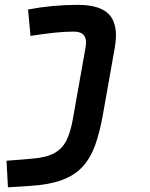

<svg xmlns="http://www.w3.org/2000/svg" viewBox="-20 -548 626 802"><path d="M13.2 234.4 7.3 123.5 114.7 114.7Q174.3 109.9 207.8 91.1Q241.2 72.3 258.1 37.6Q274.9 2.9 284.2 -49.8L337.9 -353Q339.4 -362.8 339.4 -370.6Q339.4 -416 288.6 -416Q249 -416 203.9 -411.1Q158.7 -406.2 107.4 -397.9L97.2 -508.3Q148.9 -518.1 200.7 -522.9Q252.4 -527.8 304.2 -527.8Q402.3 -527.8 439 -483.9Q464.4 -453.1 464.4 -399.9Q464.4 -377 459.5 -349.1L409.2 -65.4Q396 7.8 376.5 61Q356.9 114.3 323.7 149.7Q290.5 185.1 237.8 204.3Q185.1 223.6 106 228.5Z"/></svg>

Font: CaskaydiaCove NFP SemiBold
Style: Italic
Weight: 600
Italic angle: -10°
Designer: Aaron Bell
Foundry: Saja Typeworks
Version: Version 2111.001; VTT 6.35;Nerd Fonts 3.1.1